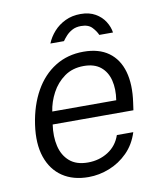

<svg xmlns="http://www.w3.org/2000/svg" viewBox="-80 -755 699 829"><g transform="rotate(-10 269.5 -340.0)"><path d="M242 10Q174.5 10 128 -21.2Q81.5 -52.5 61.2 -111.5Q41 -170.5 53 -253.5Q65 -336 99.8 -397.8Q134.5 -459.5 188.8 -493.2Q243 -527 313 -527Q380.5 -527 423 -496.2Q465.5 -465.5 481.8 -408.5Q498 -351.5 486.5 -272.5L482 -240.5H128Q120.5 -188.5 130.5 -146Q140.5 -103.5 170 -78Q199.5 -52.5 250 -52.5Q299.5 -52.5 338.5 -77.2Q377.5 -102 393 -147.5H465Q448.5 -95.5 413.5 -60.5Q378.5 -25.5 333.5 -7.8Q288.5 10 242 10ZM136 -296H416.5Q424 -344 414.5 -382.5Q405 -421 377.5 -443.5Q350 -466 303.5 -466Q254 -466 218.8 -440.8Q183.5 -415.5 162.8 -376.5Q142 -337.5 136 -296ZM179 -586.5Q190 -614 211 -637.5Q232 -661 261.8 -675.2Q291.5 -689.5 329 -689.5Q367 -689.5 393.5 -674.2Q420 -659 435 -635.2Q450 -611.5 453.5 -586.5H393.5Q386 -604 370 -621Q354 -638 322 -638Q299 -638 282.8 -629Q266.5 -620 255.8 -608Q245 -596 238.5 -586.5Z"/></g></svg>

Font: Public Sans Thin Light
Style: Italic
Weight: 300
Italic angle: -8°
Version: Version 2.001